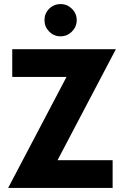

<svg xmlns="http://www.w3.org/2000/svg" viewBox="-20 -921 608 941"><path d="M20 0 306 -544H40V-680H548L262 -136H532V0ZM277 -743Q243.6 -743 220.8 -766.5Q198 -790 198 -822Q198 -855 220.9 -878Q243.8 -901 277.3 -901Q309 -901 332.5 -878Q356 -855 356 -822Q356 -790 332.7 -766.5Q309.3 -743 277 -743Z"/></svg>

Font: Teachers
Style: Regular
Weight: 400
Designer: Alfredo Marco Pradil, Chank Diesel
Version: Version 1.001